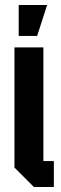

<svg xmlns="http://www.w3.org/2000/svg" viewBox="-20 -750 246 770"><path d="M38 -560H154V-104H196V0H116L38 -78ZM55 -606V-730H169L129 -606Z"/></svg>

Font: Tektur Condensed Medium
Style: Regular
Weight: 500
Width: 3
Designer: Adam Jagosz
Foundry: Adam Jagosz
Version: Version 1.005;gftools[0.9.30]